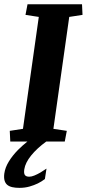

<svg xmlns="http://www.w3.org/2000/svg" viewBox="-49 -681 417 924"><path d="M173.8 0Q128.9 32.7 100.8 67.4Q72.8 102.1 67.9 133.8Q64.9 153.8 71 161.6Q77.1 169.4 91.8 169.4Q102.5 169.4 116.7 163.6Q130.9 157.7 144.8 149.7Q158.7 141.6 174.8 130.4L167 180.7Q150.9 192.9 133.1 201.7Q115.2 210.4 92.8 216.8Q70.3 223.1 44.4 223.1Q24.9 223.1 10 219.7Q-4.9 216.3 -14.2 208.5Q-23.4 200.7 -27.1 187.5Q-30.8 174.3 -28.3 154.3Q-24.4 125.5 -6.8 96.7Q10.7 67.9 37.6 40.5Q58.1 20 83 0H0.5L-2 -51.3L61.5 -61L137.7 -599.6L73.7 -609.4L83.5 -660.6H345.7L348.1 -609.4L284.2 -599.6L208 -61L272.5 -51.3L262.7 0Z"/></svg>

Font: Noticia Text
Style: Bold Italic
Weight: 700
Italic angle: -8°
Designer: JM Sole
Foundry: JM Sole
Version: Version 1.003